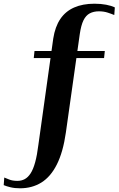

<svg xmlns="http://www.w3.org/2000/svg" viewBox="-71 -779 639 1035"><path d="M115 -504H494L490 -466H111ZM284 -64Q269 41 235.5 107.5Q202 174 152 205Q102 236 37 236Q8 236 -14.5 230.5Q-37 225 -51 219L-48 178Q-40 181 -22 188.5Q-4 196 23 196Q45 196 62.5 186.5Q80 177 94 155.5Q108 134 118.5 96Q129 58 136 1L216 -571Q226 -635 254 -676.5Q282 -718 328.5 -738.5Q375 -759 438 -759Q473 -759 501.5 -753.5Q530 -748 548 -739L545 -698Q531 -704 509.5 -711Q488 -718 462 -718Q434 -718 413 -707Q392 -696 379 -669.5Q366 -643 359 -595Z"/></svg>

Font: Roboto Serif 144pt SemiBold
Style: Regular
Weight: 600
Version: Version 1.008